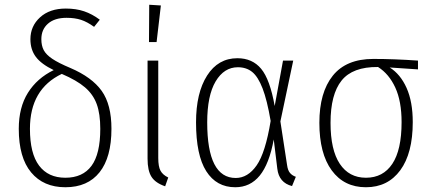

<svg xmlns="http://www.w3.org/2000/svg" viewBox="-20 -777 1822 808"><path d="M449 -235Q449 -115 399 -52Q349 11 255 11Q163 11 111 -51.5Q59 -114 59 -235Q59 -325 97.5 -386.5Q136 -448 206 -482Q154 -507 131 -537.5Q108 -568 108 -612Q108 -667 148.5 -704Q189 -741 257 -741Q300 -741 334 -729.5Q368 -718 400 -694L376 -664Q347 -685 321 -693.5Q295 -702 260 -702Q210 -702 182 -677.5Q154 -653 154 -612Q154 -585 164 -566Q174 -547 200 -529.5Q226 -512 276 -491Q367 -452 408 -394.5Q449 -337 449 -235ZM402 -235Q402 -298 387 -339Q372 -380 337.5 -409.5Q303 -439 240 -466Q106 -402 106 -235Q106 -131 144.5 -80Q183 -29 255 -29Q328 -29 365 -79Q402 -129 402 -235Z M646 -112Q646 -76 655.5 -58.5Q665 -41 688 -30L675 7Q634 -7 617.5 -33Q601 -59 601 -109V-522H646ZM608 -757 657 -754 639 -600H607Z M1136 -331 1171 -522H1214L1160 -266L1188 -83Q1191 -60 1200.5 -49Q1210 -38 1225 -33L1209 6Q1154 -8 1147 -67L1132 -190Q1113 -87 1073 -38Q1033 11 970 11Q891 11 848 -56.5Q805 -124 805 -262Q805 -386 851.5 -459Q898 -532 979 -532Q1042 -532 1079 -487.5Q1116 -443 1136 -331ZM852 -262Q852 -28 972 -28Q1023 -28 1060 -81Q1097 -134 1119 -268Q1104 -356 1085 -405Q1066 -454 1041.5 -474Q1017 -494 981 -494Q923 -494 887.5 -434.5Q852 -375 852 -262Z M1739 -485 1620 -493Q1665 -465 1691 -407Q1717 -349 1717 -263Q1717 -132 1664.5 -60.5Q1612 11 1520 11Q1428 11 1376 -60Q1324 -131 1324 -260Q1324 -388 1380.5 -458.5Q1437 -529 1551 -529Q1638 -529 1739 -522ZM1571 -495H1570Q1464 -496 1417.5 -438Q1371 -380 1371 -260Q1371 -146 1410 -87.5Q1449 -29 1520 -29Q1592 -29 1631 -87.5Q1670 -146 1670 -263Q1670 -351 1643.5 -408.5Q1617 -466 1571 -495Z"/></svg>

Font: Fira Sans Condensed ExtraLight
Style: Regular
Weight: 275
Width: 3
Designer: Carrois Corporate & Edenspiekermann AG
Foundry: Carrois Corporate GbR & Edenspiekermann AG
Version: Version 4.203